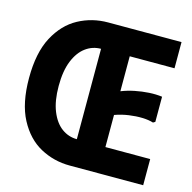

<svg xmlns="http://www.w3.org/2000/svg" viewBox="-103 -803 907 907"><g transform="rotate(15 350.5 -350.0)"><path d="M316 0Q238 0 171.5 -36Q105 -72 64 -149.5Q23 -227 23 -350Q23 -474 64 -551Q105 -628 171.5 -664Q238 -700 316 -700V-571Q275 -571 241.5 -546.5Q208 -522 188 -473Q168 -424 168 -350Q168 -277 188 -227.5Q208 -178 241.5 -153.5Q275 -129 316 -129ZM675 -700V-572H456V-401Q486 -413 520.5 -420Q555 -427 589 -429Q623 -431 653 -427V-304L643 -298Q621 -305 590 -306Q559 -307 524 -302Q489 -297 456 -285V-128H675V0H316V-700Z"/></g></svg>

Font: Phudu Light SemiBold
Style: Regular
Weight: 600
Version: Version 1.005;gftools[0.9.23]